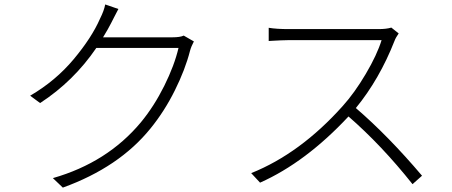

<svg xmlns="http://www.w3.org/2000/svg" viewBox="-20 -815 2040 867"><path d="M809.6 -654.3 855.5 -627.9Q843.8 -606.4 837.9 -585Q816.4 -501 769.5 -406.7Q722.7 -312.5 659.2 -234.4Q517.6 -59.6 263.7 32.2L218.8 -10.7Q464.8 -81.1 616.2 -262.7Q675.8 -335 721.7 -427.2Q767.6 -519.5 786.1 -598.6H415Q312.5 -448.2 161.1 -349.6L116.2 -382.8Q231.4 -450.2 313 -547.9Q394.5 -645.5 431.6 -730.5Q450.2 -767.6 455.1 -794.9L514.6 -774.4Q507.8 -762.7 495.6 -737.8Q483.4 -712.9 481.4 -710Q469.7 -686.5 445.3 -646.5H757.8Q793.9 -646.5 809.6 -654.3Z M1747.1 -690.4 1780.3 -664.1Q1766.6 -644.5 1761.7 -630.9Q1693.4 -457 1586.9 -327.1Q1733.4 -201.2 1885.7 -21.5L1842.8 16.6Q1703.1 -159.2 1553.7 -289.1Q1360.4 -82 1154.3 9.8L1114.3 -33.2Q1335.9 -122.1 1527.3 -335.9Q1581.1 -395.5 1631.8 -481.4Q1682.6 -567.4 1703.1 -633.8H1284.2Q1269.5 -633.8 1248 -632.8Q1226.6 -631.8 1210.4 -630.9Q1194.3 -629.9 1193.4 -629.9V-689.5Q1228.5 -683.6 1284.2 -683.6H1689.5Q1724.6 -683.6 1747.1 -690.4Z"/></svg>

Font: GenEi Gothic M Light
Style: Regular
Weight: 300
Designer: o_tamon (Modified); [Source Han Sans]
Ryoko NISHIZUKA  (kana & ideographs); Paul D. Hunt (Latin, Greek & Cyrillic); Wenl
Version: Version 1.1a;Original Version 1.004